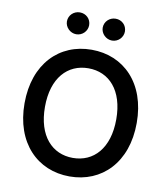

<svg xmlns="http://www.w3.org/2000/svg" viewBox="-100 -1022 971 1115"><g transform="rotate(10 386.0 -464.5)"><path d="M716.6 -363.6C716.6 -597.7 575.3 -737.2 385.7 -737.2C196 -737.2 55 -597.7 55 -363.6C55 -130 196 9.9 385.7 9.9C575.3 9.9 716.6 -129.6 716.6 -363.6ZM175.4 -363.6C175.4 -535.2 263.8 -627.8 385.7 -627.8C507.8 -627.8 595.9 -535.2 595.9 -363.6C595.9 -192.1 507.8 -99.4 385.7 -99.4C263.8 -99.4 175.4 -192.1 175.4 -363.6ZM214.8 -874.6C214.8 -840.2 245 -810 280.5 -810C317.5 -810 345.9 -840.2 345.9 -874.6C345.9 -911.2 317.5 -938.9 280.5 -938.9C245 -938.9 214.8 -911.2 214.8 -874.6ZM425.8 -874.6C425.8 -840.2 456 -810 491.5 -810C528.4 -810 556.8 -840.2 556.8 -874.6C556.8 -911.2 528.4 -938.9 491.5 -938.9C456 -938.9 425.8 -911.2 425.8 -874.6Z"/></g></svg>

Font: Magic Ui Pro Semi Bold
Style: Regular
Weight: 600
Designer: Stefan Endress, Andreas Faust
Version: Version 1.000;FEAKit 1.0